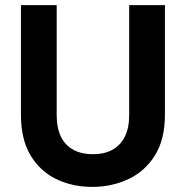

<svg xmlns="http://www.w3.org/2000/svg" viewBox="-20 -720 727 752"><path d="M341 12Q263 12 199.5 -19Q136 -50 99 -112.5Q62 -175 62 -271V-700H202V-270Q202 -219 218.5 -185Q235 -151 267 -133.5Q299 -116 344 -116Q389 -116 420.5 -133.5Q452 -151 469 -185Q486 -219 486 -270V-700H626V-271Q626 -175 587.5 -112.5Q549 -50 484 -19Q419 12 341 12Z"/></svg>

Font: DM Sans 11pt ExtraBold
Style: Regular
Weight: 800
Version: Version 4.004;gftools[0.9.30]